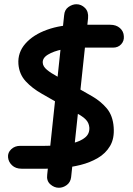

<svg xmlns="http://www.w3.org/2000/svg" viewBox="-20 -792 626 907"><path d="M196 5H82Q54 5 37 -11Q20 -27 18 -49Q16 -71 33 -87Q50 -103 75 -103H189Q216 -103 252.5 -105.5Q289 -108 324 -116Q359 -124 381.5 -142Q404 -160 402 -190Q400 -212 385.5 -227Q371 -242 342 -257.5Q313 -273 267 -298Q222 -324 177 -349.5Q132 -375 101.5 -408Q71 -441 67 -489Q63 -544 100 -586Q137 -628 202.5 -651.5Q268 -675 348 -675H501Q529 -675 546.5 -659.5Q564 -644 565 -621Q567 -599 552.5 -583Q538 -567 514 -567H355Q315 -567 274 -558.5Q233 -550 206.5 -534Q180 -518 182 -495Q183 -478 201.5 -462.5Q220 -447 251.5 -430Q283 -413 321 -391Q370 -363 413 -338.5Q456 -314 484.5 -280Q513 -246 517 -191Q521 -138 500 -102.5Q479 -67 442 -45.5Q405 -24 361 -13Q317 -2 273.5 1.5Q230 5 196 5ZM396 -706 316 45Q313 69 295.5 82Q278 95 258 95Q236 95 217.5 78.5Q199 62 203 33L283 -720Q285 -746 303.5 -759Q322 -772 341 -772Q364 -772 381.5 -754.5Q399 -737 396 -706Z"/></svg>

Font: Edu NSW ACT Foundation
Style: Bold
Weight: 700
Version: Version 1.003